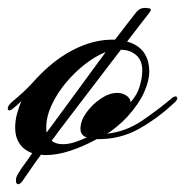

<svg xmlns="http://www.w3.org/2000/svg" viewBox="-40 -390 476 494"><path d="M77 9Q71 9 65 8Q65 9 64 10Q49 30 38 46.5Q27 63 19 74Q12 84 7 84Q1 84 1 74Q1 66 6 58Q12 47 21.5 34.5Q31 22 43 4Q21 -4 10 -21Q-1 -38 -1 -61Q-1 -80 4 -98Q9 -116 15 -130Q8 -123 1.5 -117.5Q-5 -112 -9 -109Q-13 -106 -16 -106Q-20 -106 -20 -111Q-20 -118 -10 -127Q25 -156 45 -178.5Q65 -201 87 -220Q124 -252 166 -270Q208 -288 250 -288Q253 -288 256 -288Q272 -309 285.5 -326.5Q299 -344 307 -354Q316 -366 323 -368Q326 -369 331 -369.5Q336 -370 340 -369Q348 -369 348 -365Q348 -362 344 -357Q331 -340 316.5 -321.5Q302 -303 287 -283Q344 -267 344 -205Q344 -182 330.5 -152Q317 -122 288 -90Q276 -77 261 -64.5Q246 -52 235 -46Q284 -51 327 -80.5Q370 -110 404 -139Q409 -142 411 -142Q416 -142 416 -137Q416 -133 411 -128Q368 -87 318.5 -59Q269 -31 209 -32Q174 -13 140.5 -2Q107 9 77 9ZM122 -19Q136 -19 152 -24Q168 -29 184 -37Q178 -37 172.5 -43Q167 -49 167 -59Q167 -79 182 -100Q197 -121 219 -136Q241 -151 262 -151Q274 -151 284.5 -144.5Q295 -138 296 -127Q313 -146 319.5 -168Q326 -190 326 -209Q326 -235 310 -248.5Q294 -262 271 -262Q238 -219 204.5 -175Q171 -131 141.5 -92.5Q112 -54 93 -28Q103 -19 122 -19ZM79 -62Q79 -54 80 -49Q100 -76 126 -111.5Q152 -147 179.5 -184.5Q207 -222 232 -256Q206 -246 179 -225Q152 -204 129.5 -177Q107 -150 93 -120Q79 -90 79 -62Z"/></svg>

Font: Arizonia
Style: Regular
Weight: 400
Designer: Robert E. Leuschke
Foundry: Robert E. Leuschke
Version: Version 1.010; ttfautohint (v1.8.4.7-5d5b)